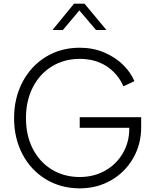

<svg xmlns="http://www.w3.org/2000/svg" viewBox="-20 -1018 838 1050"><path d="M57 -372Q57 -482 103.5 -570Q150 -658 231.5 -707.5Q313 -757 416 -757Q489 -757 550 -731Q611 -705 653.5 -663Q696 -621 715 -574L655 -546Q624 -616 562.5 -656Q501 -696 416 -696Q331 -696 264 -655Q197 -614 159.5 -540.5Q122 -467 122 -372Q122 -277 159.5 -204Q197 -131 264 -90.5Q331 -50 416 -50Q493 -50 554.5 -84.5Q616 -119 651.5 -179.5Q687 -240 687 -315V-319H416V-377H752V-321Q752 -229 708 -152.5Q664 -76 587.5 -32Q511 12 416 12Q313 12 231 -37.5Q149 -87 103 -174.5Q57 -262 57 -372ZM385 -998H442L562 -854H505L414 -961L324 -854H267Z"/></svg>

Font: BLUETTI 2.0 Extralight
Style: Roman
Weight: 200
Designer: Stijn de Vries
Foundry: tokotype
Version: Version 2.005;October 31, 2023;FontCreator 14.0.0.2814 64-bi